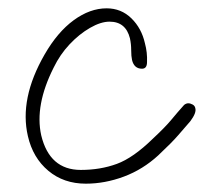

<svg xmlns="http://www.w3.org/2000/svg" viewBox="-20 -427 490 461"><path d="M186 14Q133 14 96 -17Q59 -48 47 -100Q26 -190 87 -296Q118 -350 157 -378.5Q196 -407 236 -407Q271 -407 295.5 -383Q320 -359 328 -323Q334 -301 333 -278Q333 -262 321 -262Q302 -262 297 -283Q295 -292 295 -306.5Q295 -321 292 -335Q282 -375 243 -375Q222 -375 196 -360Q170 -345 147 -320.5Q124 -296 109 -265Q63 -174 79 -102Q99 -19 174 -19Q221 -19 260.5 -33.5Q300 -48 347 -94Q377 -122 391 -139Q405 -156 422 -175Q427 -179 432 -179Q437 -179 442.5 -176Q448 -173 449 -167Q452 -156 437 -136Q423 -120 408 -102.5Q393 -85 360 -54Q323 -20 277.5 -3Q232 14 186 14Z"/></svg>

Font: Oooh Baby
Style: Normal
Weight: 400
Designer: Robert E. Leuschke
Foundry: Robert E. Leuschke
Version: Version 1.011; ttfautohint (v1.8.3)